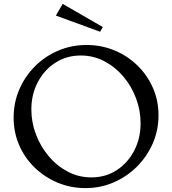

<svg xmlns="http://www.w3.org/2000/svg" viewBox="-20 -952 884 986"><path d="M419 14Q343 14 276 -14Q209 -42 158 -91.5Q107 -141 78.5 -206.5Q50 -272 50 -348Q50 -425 79 -492.5Q108 -560 159.5 -611.5Q211 -663 279 -692Q347 -721 424 -721Q500 -721 567 -693.5Q634 -666 685 -616.5Q736 -567 765 -501.5Q794 -436 794 -360Q794 -283 764.5 -215.5Q735 -148 683.5 -96.5Q632 -45 564 -15.5Q496 14 419 14ZM449 -41Q523 -41 580 -78.5Q637 -116 669.5 -179Q702 -242 702 -319Q702 -385 678.5 -447.5Q655 -510 613 -559.5Q571 -609 515 -638Q459 -667 395 -667Q322 -667 264.5 -630Q207 -593 174 -530Q141 -467 141 -390Q141 -324 164.5 -262Q188 -200 230 -150Q272 -100 328 -70.5Q384 -41 449 -41ZM494 -789 267 -872 302 -932 508 -813Z"/></svg>

Font: Joan
Style: Regular
Weight: 400
Designer: Paolo Biagini
Version: Version 1.001; ttfautohint (v1.8.4.7-5d5b);gftools[0.9.30]